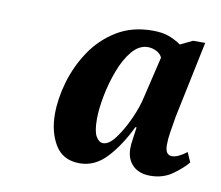

<svg xmlns="http://www.w3.org/2000/svg" viewBox="-49 -774 519 450"><g transform="rotate(10 210.5 -549.0)"><path d="M166 -381Q126 -381 107.5 -411.5Q89 -442 89 -485Q89 -521 100.5 -561Q112 -601 135.5 -636.5Q159 -672 195.5 -694.5Q232 -717 281 -717Q305 -717 320.5 -711Q336 -705 349 -696L378 -710H407L369 -528Q365 -504 362.5 -488.5Q360 -473 360 -459Q360 -435 376 -435Q384 -435 393 -439.5Q402 -444 411 -451L421 -428Q411 -415 388 -398Q365 -381 334 -381Q307 -381 292 -396Q277 -411 277 -436Q277 -446 279 -458.5Q281 -471 283 -487H280Q258 -441 230 -411Q202 -381 166 -381ZM212 -437Q226 -437 241.5 -458Q257 -479 270 -508Q283 -537 288 -561L311 -658Q307 -667 297 -672Q287 -677 277 -677Q256 -677 239.5 -657.5Q223 -638 211.5 -607.5Q200 -577 194 -545.5Q188 -514 188 -490Q188 -461 195 -449Q202 -437 212 -437Z"/></g></svg>

Font: Noto Serif ExtraCondensed
Style: Bold Italic
Weight: 700
Width: 2
Italic angle: -12°
Designer: Monotype Design Team
Foundry: Monotype Imaging Inc.
Version: Version 2.013; ttfautohint (v1.8.4.7-5d5b)